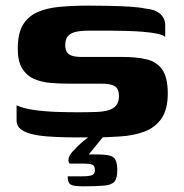

<svg xmlns="http://www.w3.org/2000/svg" viewBox="-20 -484 654 683"><path d="M39 -109.3Q64.2 -97.8 103 -92.5Q141.8 -87.2 183.7 -85.9Q225.6 -84.6 257.9 -84.6Q270.3 -84.6 288.8 -84.9Q307.2 -85.3 319 -85.6Q346.3 -86.2 365.1 -91.7Q383.9 -97.2 393.5 -109.3Q403.2 -121.4 403.2 -142.6Q403.2 -168.5 388.1 -177.5Q373.1 -186.4 342.2 -186.4Q330.7 -186.4 316.1 -186.4Q301.5 -186.4 279.8 -186.4Q258 -186.4 223.5 -186.4Q190.6 -186.4 158.4 -189.2Q126.2 -192.1 100.3 -203.7Q74.4 -215.2 58.8 -240.5Q43.2 -265.8 43.2 -311Q43.2 -364.5 61.4 -395.2Q79.6 -425.8 113.2 -440.7Q146.8 -455.6 193.2 -459.8Q239.6 -464 296.1 -464Q330 -464 369.4 -463.2Q408.8 -462.4 443.6 -460.1Q478.4 -457.9 496.8 -453.5Q530.7 -451.1 549.2 -435.1Q567.7 -419 567.7 -394.7Q567.7 -391 567.7 -381.5Q567.7 -372 567.7 -363.1Q567.7 -354.3 567.7 -352.6Q560.4 -359.8 538.7 -364.2Q517.1 -368.6 488.6 -370.9Q460.2 -373.2 432.4 -374Q404.5 -374.8 384.3 -374.8H294.1Q266.6 -374.8 248.4 -370.4Q230.2 -365.9 221.1 -354.8Q212.1 -343.7 212.1 -323.7Q212.1 -307.8 218 -298.6Q223.8 -289.3 237.1 -285.4Q250.5 -281.4 271.2 -281.4Q332.3 -281.4 369.2 -281.4Q406.1 -281.4 416.6 -281.4Q465.2 -281.4 501.1 -273Q537.1 -264.7 556.9 -236.9Q576.8 -209.1 576.8 -150.9Q576.8 -96.1 555.1 -63.5Q533.3 -30.9 494.6 -16.2Q455.8 -1.4 404.9 1.6Q357 4.6 314 5Q271 5.3 222.9 4.6Q183.4 3.9 149.7 1.4Q116 -1.1 91.2 -7.5Q66.3 -13.9 52.7 -25.4Q39 -36.8 39 -55.6ZM275 178.8Q240.3 178.8 230.5 172Q220.7 165.2 220.7 143.2Q223.6 143.2 235.7 143.2Q247.8 143.2 271.1 143.2Q298.3 143.2 308 138.8Q317.6 134.5 317.6 121.7Q317.6 105.7 308.4 101.8Q299.3 97.9 270.5 97.9H228.1Q226.9 97.9 224.6 92.8Q222.3 87.6 224.4 78.1Q226.5 68.7 237.3 56.3Q244.1 49.2 252.2 40.6Q260.4 32 269.8 23.8Q279.2 15.5 288.5 8.7Q297.7 1.9 305.9 -1.3H350.2L295.9 65.3Q339.5 64.4 361.2 67.6Q382.9 70.7 390.1 83.2Q397.2 95.7 397.2 123.1Q397.2 150.4 387.1 162.1Q377.1 173.7 350.8 176.3Q324.4 178.8 275 178.8Z"/></svg>

Font: Genos Thin
Style: Regular
Weight: 100
Designer: Robert E. Leuschke
Foundry: Robert E. Leuschke
Version: Version 1.010